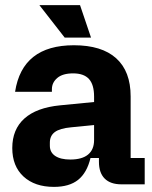

<svg xmlns="http://www.w3.org/2000/svg" viewBox="-20 -721 593 751"><path d="M28 -142Q28 -215 75.5 -257.5Q123 -300 215 -309L348 -322V-343Q348 -390 328 -412Q308 -434 266 -434Q225 -434 204 -416Q183 -398 183 -372V-362H39Q67 -544 269 -544Q378 -544 434.5 -493Q491 -442 491 -344V-103H546V0H455Q412 0 389.5 -22.5Q367 -45 367 -88V-103H334Q320 -45 285.5 -17.5Q251 10 191 10Q116 10 72 -30.5Q28 -71 28 -142ZM255 -97Q301 -97 324.5 -116.5Q348 -136 348 -173V-232L258 -223Q214 -219 194.5 -204.5Q175 -190 175 -163V-151Q175 -125 196 -111Q217 -97 255 -97ZM134 -701H293L336 -574H233Z"/></svg>

Font: Mozilla Headline BETA
Style: Bold
Weight: 700
Designer: Studio DRAMA
Foundry: Studio DRAMA
Version: Version 0.100